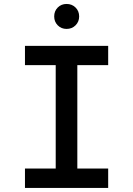

<svg xmlns="http://www.w3.org/2000/svg" viewBox="-20 -926 656 946"><path d="M254.5 0V-700H361V0ZM103 0V-95.5H513V0ZM103 -605V-700H513V-605ZM308 -783.5Q282 -783.5 264.5 -801.2Q247 -819 247 -845Q247 -871.5 264.5 -889Q282 -906.5 308 -906.5Q334.5 -906.5 352.2 -889Q370 -871.5 370 -845Q370 -819 352.2 -801.2Q334.5 -783.5 308 -783.5Z"/></svg>

Font: Overpass Mono SemiBold
Style: Regular
Weight: 600
Monospace: yes
Designer: Delve Withrington, Dave Bailey
Foundry: Delve Fonts LLC
Version: Version 4.000